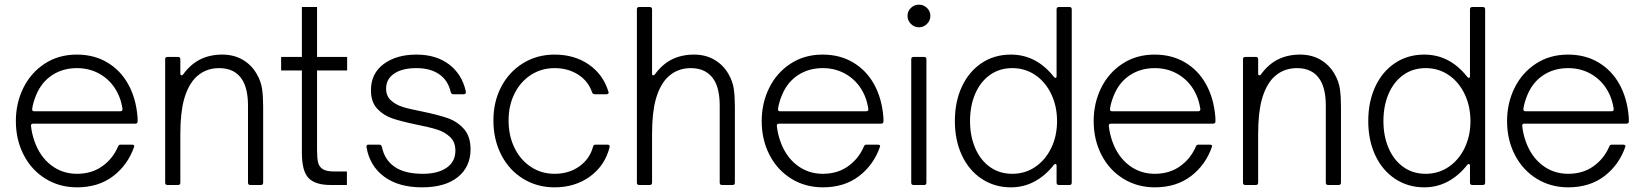

<svg xmlns="http://www.w3.org/2000/svg" viewBox="-20 -793 7049 823"><path d="M48 -274Q48 -351 80 -416Q112 -481 171.5 -520Q231 -559 309 -559Q383 -559 439.5 -525.5Q496 -492 529 -433Q562 -374 569 -297Q570 -289 570 -273Q570 -263 560 -263H122Q117 -263 114.5 -260Q112 -257 113 -253Q116 -221 128 -187Q151 -122 199 -85Q247 -48 310 -48Q373 -48 418.5 -80.5Q464 -113 486 -165Q489 -173 497 -173H546Q551 -173 554 -170.5Q557 -168 555 -164Q528 -86 465 -38Q402 10 310 10Q235 10 175 -27Q115 -64 81.5 -129Q48 -194 48 -274ZM496 -316Q501 -316 503.5 -319Q506 -322 505 -327Q500 -359 489 -384Q465 -439 417.5 -470Q370 -501 310 -501Q250 -501 204.5 -471.5Q159 -442 136 -388Q122 -355 118 -327V-324Q118 -316 127 -316Z M698 0Q688 0 688 -10V-539Q688 -549 698 -549H743Q753 -549 753 -539V-478Q753 -470 758 -470Q762 -470 765 -474Q797 -518 838.5 -538.5Q880 -559 933 -559Q983 -559 1021 -536.5Q1059 -514 1081 -475Q1099 -444 1103.5 -411Q1108 -378 1108 -337V-10Q1108 0 1098 0H1053Q1043 0 1043 -10V-340Q1043 -411 1019 -450Q988 -501 919 -501Q856 -501 814 -456Q784 -422 768.5 -365.5Q753 -309 753 -217V-10Q753 0 743 0Z M1397 0Q1332 0 1303 -29.5Q1274 -59 1274 -138V-491H1185V-549H1274V-763H1339V-549H1468V-491H1339V-151Q1339 -115 1343.5 -96.5Q1348 -78 1363.5 -68Q1379 -58 1412 -58H1467V0Z M1551 -162V-165Q1551 -173 1560 -173H1606Q1614 -173 1617 -164Q1628 -108 1671.5 -78Q1715 -48 1792 -48Q1857 -48 1894.5 -74Q1932 -100 1932 -147Q1932 -184 1909.5 -205.5Q1887 -227 1854 -237.5Q1821 -248 1765 -259Q1702 -272 1663 -285Q1624 -298 1597 -327Q1570 -356 1570 -406Q1570 -478 1624.5 -518.5Q1679 -559 1765 -559Q1850 -559 1905.5 -516.5Q1961 -474 1977 -400V-398Q1977 -389 1968 -389H1923Q1915 -389 1912 -398Q1901 -448 1863 -474.5Q1825 -501 1765 -501Q1704 -501 1669.5 -477.5Q1635 -454 1635 -413Q1635 -382 1655.5 -363Q1676 -344 1706.5 -334.5Q1737 -325 1790 -315Q1857 -301 1898 -287Q1939 -273 1968 -241Q1997 -209 1997 -153Q1997 -78 1942.5 -34Q1888 10 1789 10Q1689 10 1627 -35.5Q1565 -81 1551 -162Z M2095 -277Q2095 -357 2128.5 -421Q2162 -485 2222 -522Q2282 -559 2357 -559Q2443 -559 2504.5 -516Q2566 -473 2588 -400L2589 -397Q2589 -389 2579 -389H2530Q2521 -389 2518 -397Q2502 -445 2458.5 -473Q2415 -501 2357 -501Q2301 -501 2256 -472Q2211 -443 2185.5 -392Q2160 -341 2160 -277Q2160 -211 2185.5 -159Q2211 -107 2256 -77.5Q2301 -48 2357 -48Q2419 -48 2463.5 -80Q2508 -112 2522 -164Q2524 -173 2533 -173H2584Q2595 -173 2593 -162Q2573 -83 2509 -36.5Q2445 10 2357 10Q2282 10 2222 -27Q2162 -64 2128.5 -129.5Q2095 -195 2095 -277Z M2720 0Q2710 0 2710 -10V-753Q2710 -763 2720 -763H2765Q2775 -763 2775 -753V-478Q2775 -470 2780 -470Q2784 -470 2787 -474Q2819 -518 2860.5 -538.5Q2902 -559 2955 -559Q3005 -559 3043 -536.5Q3081 -514 3103 -475Q3121 -444 3125.5 -411Q3130 -378 3130 -337V-10Q3130 0 3120 0H3075Q3065 0 3065 -10V-340Q3065 -411 3041 -450Q3009 -501 2941 -501Q2878 -501 2836 -456Q2806 -422 2790.5 -365.5Q2775 -309 2775 -217V-10Q2775 0 2765 0Z M3245 -274Q3245 -351 3277 -416Q3309 -481 3368.5 -520Q3428 -559 3506 -559Q3580 -559 3636.5 -525.5Q3693 -492 3726 -433Q3759 -374 3766 -297Q3767 -289 3767 -273Q3767 -263 3757 -263H3319Q3314 -263 3311.5 -260Q3309 -257 3310 -253Q3313 -221 3325 -187Q3348 -122 3396 -85Q3444 -48 3507 -48Q3570 -48 3615.5 -80.5Q3661 -113 3683 -165Q3686 -173 3694 -173H3743Q3748 -173 3751 -170.5Q3754 -168 3752 -164Q3725 -86 3662 -38Q3599 10 3507 10Q3432 10 3372 -27Q3312 -64 3278.5 -129Q3245 -194 3245 -274ZM3693 -316Q3698 -316 3700.5 -319Q3703 -322 3702 -327Q3697 -359 3686 -384Q3662 -439 3614.5 -470Q3567 -501 3507 -501Q3447 -501 3401.5 -471.5Q3356 -442 3333 -388Q3319 -355 3315 -327V-324Q3315 -316 3324 -316Z M3896 0Q3886 0 3886 -10V-539Q3886 -549 3896 -549H3941Q3951 -549 3951 -539V-10Q3951 0 3941 0ZM3870 -725Q3870 -745 3884.5 -759Q3899 -773 3919 -773Q3939 -773 3953.5 -759Q3968 -745 3968 -725Q3968 -705 3953.5 -690.5Q3939 -676 3919 -676Q3899 -676 3884.5 -690.5Q3870 -705 3870 -725Z M4073 -274Q4073 -357 4103 -421.5Q4133 -486 4187.5 -522.5Q4242 -559 4313 -559Q4422 -559 4497 -464Q4502 -459 4504 -459Q4509 -459 4509 -467V-753Q4509 -763 4519 -763H4564Q4574 -763 4574 -753V-10Q4574 0 4564 0H4519Q4509 0 4509 -10V-82Q4509 -90 4504 -90Q4500 -90 4497 -86Q4461 -40 4414.5 -15Q4368 10 4313 10Q4243 10 4188 -26.5Q4133 -63 4103 -127.5Q4073 -192 4073 -274ZM4511 -274Q4511 -338 4486 -390Q4461 -442 4417.5 -471.5Q4374 -501 4319 -501Q4264 -501 4223 -471.5Q4182 -442 4160 -390.5Q4138 -339 4138 -274Q4138 -210 4160 -158.5Q4182 -107 4223 -77.5Q4264 -48 4319 -48Q4374 -48 4417.5 -77.5Q4461 -107 4486 -158.5Q4511 -210 4511 -274Z M4668 -274Q4668 -351 4700 -416Q4732 -481 4791.5 -520Q4851 -559 4929 -559Q5003 -559 5059.5 -525.5Q5116 -492 5149 -433Q5182 -374 5189 -297Q5190 -289 5190 -273Q5190 -263 5180 -263H4742Q4737 -263 4734.5 -260Q4732 -257 4733 -253Q4736 -221 4748 -187Q4771 -122 4819 -85Q4867 -48 4930 -48Q4993 -48 5038.5 -80.5Q5084 -113 5106 -165Q5109 -173 5117 -173H5166Q5171 -173 5174 -170.5Q5177 -168 5175 -164Q5148 -86 5085 -38Q5022 10 4930 10Q4855 10 4795 -27Q4735 -64 4701.5 -129Q4668 -194 4668 -274ZM5116 -316Q5121 -316 5123.5 -319Q5126 -322 5125 -327Q5120 -359 5109 -384Q5085 -439 5037.5 -470Q4990 -501 4930 -501Q4870 -501 4824.5 -471.5Q4779 -442 4756 -388Q4742 -355 4738 -327V-324Q4738 -316 4747 -316Z M5318 0Q5308 0 5308 -10V-539Q5308 -549 5318 -549H5363Q5373 -549 5373 -539V-478Q5373 -470 5378 -470Q5382 -470 5385 -474Q5417 -518 5458.5 -538.5Q5500 -559 5553 -559Q5603 -559 5641 -536.5Q5679 -514 5701 -475Q5719 -444 5723.5 -411Q5728 -378 5728 -337V-10Q5728 0 5718 0H5673Q5663 0 5663 -10V-340Q5663 -411 5639 -450Q5608 -501 5539 -501Q5476 -501 5434 -456Q5404 -422 5388.5 -365.5Q5373 -309 5373 -217V-10Q5373 0 5363 0Z M5845 -274Q5845 -357 5875 -421.5Q5905 -486 5959.5 -522.5Q6014 -559 6085 -559Q6194 -559 6269 -464Q6274 -459 6276 -459Q6281 -459 6281 -467V-753Q6281 -763 6291 -763H6336Q6346 -763 6346 -753V-10Q6346 0 6336 0H6291Q6281 0 6281 -10V-82Q6281 -90 6276 -90Q6272 -90 6269 -86Q6233 -40 6186.5 -15Q6140 10 6085 10Q6015 10 5960 -26.5Q5905 -63 5875 -127.5Q5845 -192 5845 -274ZM6283 -274Q6283 -338 6258 -390Q6233 -442 6189.5 -471.5Q6146 -501 6091 -501Q6036 -501 5995 -471.5Q5954 -442 5932 -390.5Q5910 -339 5910 -274Q5910 -210 5932 -158.5Q5954 -107 5995 -77.5Q6036 -48 6091 -48Q6146 -48 6189.5 -77.5Q6233 -107 6258 -158.5Q6283 -210 6283 -274Z M6440 -274Q6440 -351 6472 -416Q6504 -481 6563.5 -520Q6623 -559 6701 -559Q6775 -559 6831.5 -525.5Q6888 -492 6921 -433Q6954 -374 6961 -297Q6962 -289 6962 -273Q6962 -263 6952 -263H6514Q6509 -263 6506.5 -260Q6504 -257 6505 -253Q6508 -221 6520 -187Q6543 -122 6591 -85Q6639 -48 6702 -48Q6765 -48 6810.5 -80.5Q6856 -113 6878 -165Q6881 -173 6889 -173H6938Q6943 -173 6946 -170.5Q6949 -168 6947 -164Q6920 -86 6857 -38Q6794 10 6702 10Q6627 10 6567 -27Q6507 -64 6473.5 -129Q6440 -194 6440 -274ZM6888 -316Q6893 -316 6895.5 -319Q6898 -322 6897 -327Q6892 -359 6881 -384Q6857 -439 6809.5 -470Q6762 -501 6702 -501Q6642 -501 6596.5 -471.5Q6551 -442 6528 -388Q6514 -355 6510 -327V-324Q6510 -316 6519 -316Z"/></svg>

Font: Open Sauce Two Light
Style: Regular
Weight: 300
Designer: Alfredo Marco Pradil
Foundry: Creative Sauce Fz LLC
Version: Version 1.477